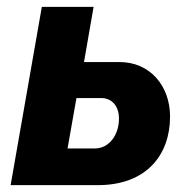

<svg xmlns="http://www.w3.org/2000/svg" viewBox="-20 -540 551 560"><path d="M11 0H265C408 0 476 -89 476 -200C476 -289 418 -359 329 -359H225L253 -520H102ZM177 -107 203 -254H275C307 -254 327 -230 327 -194C327 -145 297 -107 257 -107Z"/></svg>

Font: Fixel Text 20240404
Style: Bold Italic
Weight: 700
Width: 4
Italic angle: -10°
Designer: AlfaBravo + MacPaw
Foundry: Kyrylo Tkachov, Marchela Mozhyna, Serhii Makarenko, Maria Weinstein, Zakhar Kryvoshyya
Version: Version 1.211;Glyphs 3.2 (3225)